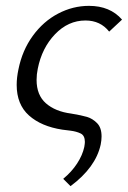

<svg xmlns="http://www.w3.org/2000/svg" viewBox="-20 -439 438 656"><path d="M268 63Q270 51 270 46Q270 24 255.5 17Q241 10 221 7.5Q201 5 193 4Q121 -7 79 -44.5Q37 -82 37 -149Q37 -174 43 -202Q56 -267 92 -316.5Q128 -366 178.5 -392.5Q229 -419 284 -419Q356 -419 397 -372L353 -331Q323 -369 272 -369Q213 -369 168 -322Q123 -275 109 -204Q105 -185 105 -166Q105 -114 137 -86Q169 -58 223 -51Q259 -45 277.5 -39.5Q296 -34 311.5 -18.5Q327 -3 327 27Q327 40 324 55Q307 133 221 197L196 172Q225 148 243.5 119.5Q262 91 268 63Z"/></svg>

Font: LXGW Bright GB
Style: Italic
Weight: 400
Italic angle: -12°
Designer: Christian Thalmann (Catharsis Fonts)
Foundry: LXGW / Christian Thalmann (Catharsis Fonts) / Fontworks Inc.
Version: Version 5.510